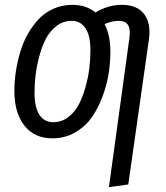

<svg xmlns="http://www.w3.org/2000/svg" viewBox="-20 -557 685 790"><path d="M481 -537.1Q544.4 -537.1 573.2 -498.8Q602.1 -460.4 592.8 -395L507.8 202.1L428.2 212.9L512.2 -398.9Q517.6 -436 507.1 -453.6Q496.6 -471.2 467.8 -471.2Q440.4 -471.2 410.2 -458Q434.1 -413.6 434.1 -342.8Q434.1 -296.9 426.3 -250Q418.5 -203.1 400.1 -155.3Q381.8 -107.4 355.2 -70.8Q328.6 -34.2 287.4 -11Q246.1 12.2 195.8 12.2Q121.6 12.2 80.3 -40.3Q39.1 -92.8 39.1 -183.1Q39.1 -221.2 44.9 -260.7Q50.8 -300.3 62.5 -340.6Q74.2 -380.9 93.8 -415.8Q113.3 -450.7 138.9 -478Q164.6 -505.4 200.4 -521.2Q236.3 -537.1 277.8 -537.1Q334 -537.1 373 -505.9Q425.3 -537.1 481 -537.1ZM199.2 -54.2Q232.9 -54.2 260.3 -74.7Q287.6 -95.2 304.2 -127Q320.8 -158.7 332 -199.5Q343.3 -240.2 347.7 -277.6Q352.1 -314.9 352.1 -350.1Q352.1 -410.2 331.8 -440.7Q311.5 -471.2 274.9 -471.2Q240.7 -471.2 213.4 -450.7Q186 -430.2 169.4 -398.7Q152.8 -367.2 141.8 -326.4Q130.9 -285.6 126.5 -248.5Q122.1 -211.4 122.1 -175.8Q122.1 -115.2 142.1 -84.7Q162.1 -54.2 199.2 -54.2Z"/></svg>

Font: Fira Sans Compressed Book
Style: Italic
Weight: 350
Width: 3
Italic angle: -8°
Designer: Carrois Corporate & Edenspiekermann AG
Foundry: Carrois Corporate GbR & Edenspiekermann AG
Version: Version 4.203;PS 004.203;hotconv 1.0.88;makeotf.lib2.5.64775